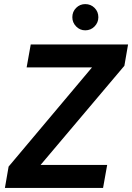

<svg xmlns="http://www.w3.org/2000/svg" viewBox="-20 -917 645 937"><path d="M4 0 22 -104 429 -588H110L130 -700H605L587 -596L178 -112H503L483 0ZM396 -769Q370 -769 351.5 -788Q333 -807 333 -833Q333 -860 351.5 -878.5Q370 -897 396 -897Q423 -897 441.5 -878.5Q460 -860 460 -833Q460 -807 441.5 -788Q423 -769 396 -769Z"/></svg>

Font: DM Sans 17pt
Style: Bold Italic
Weight: 700
Italic angle: -10°
Version: Version 4.004;gftools[0.9.30]